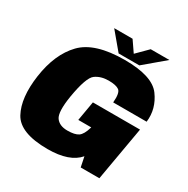

<svg xmlns="http://www.w3.org/2000/svg" viewBox="-181 -973 1111 1136"><g transform="rotate(30 374.0 -404.5)"><path d="M293.5 4Q442.5 4 504 -68.5L518 0H645.5L710 -369.5H388L365 -236.5H453.5L452.5 -233.5Q437.5 -181.5 414 -165.5Q390.5 -149.5 340 -149.5Q285.5 -149.5 261.2 -183.5Q237 -217.5 255.5 -332.5Q279.5 -475.5 315.8 -501.8Q352 -528 405 -528Q455 -528 476.5 -512.8Q498 -497.5 492 -429.5H720.5Q732 -522.5 673.8 -602Q615.5 -681.5 427 -681.5Q223 -681.5 136.8 -592Q50.5 -502.5 27 -340Q4.5 -181 54.5 -88.5Q104.5 4 293.5 4ZM375 -696.5H516.5L654.5 -813H527L453.5 -739.5L403 -813H277.5Z"/></g></svg>

Font: Anybody Black
Style: Italic
Weight: 900
Italic angle: -10°
Designer: Tyler Finck
Foundry: Etcetera Type Company
Version: Version 1.113;gftools[0.9.25]